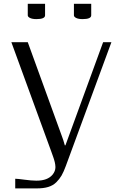

<svg xmlns="http://www.w3.org/2000/svg" viewBox="-20 -812 665 1040"><path d="M380.4 -791.5H474.1V-729Q474.1 -708.5 427.2 -708.5Q405.3 -708.5 392.8 -714.6Q380.4 -720.7 380.4 -729ZM130.4 -791.5H224.1V-729Q224.1 -708.5 177.2 -708.5Q155.3 -708.5 142.8 -714.6Q130.4 -720.7 130.4 -729ZM62.5 208.5V156.2Q75.2 156.2 113 161.4Q150.9 166.5 174.8 166.5H179.2Q237.3 166.5 264.6 134.3Q280.3 115.2 280.3 92.8Q280.3 86.4 279.1 79.1Q277.8 71.8 276.6 65.9Q275.4 60.1 272.5 51Q269.5 42 268.1 37.8Q266.6 33.7 262.9 23.2Q259.3 12.7 258.3 10.3L41.5 -583.5H130.4L313.5 -79.1Q323.2 -54.7 331.1 -24.9H334.5L538.6 -583.5H583.5L336.4 87.4Q324.7 119.1 313.5 138.7Q302.2 158.2 284.7 175.5Q267.1 192.9 241.2 200.7Q215.3 208.5 179.2 208.5Z"/></svg>

Font: Resagnicto
Style: Regular
Weight: 500
Version: Version 0.9991